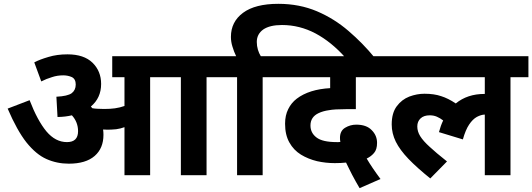

<svg xmlns="http://www.w3.org/2000/svg" viewBox="-20 -916 2783 1004"><path d="M521 -210.9Q521 -140.6 475.1 -100.6Q428.7 -60.1 339.8 -60.1Q277.3 -60.1 222.7 -84.5Q168.9 -108.4 118.2 -171.4Q69.3 -233.4 20 -348.1L134.8 -392.1Q175.8 -285.6 222.7 -229Q270 -172.9 330.1 -172.9Q388.2 -172.9 388.2 -230Q388.2 -277.3 356 -313Q321.3 -304.7 280.8 -304.2L274.9 -410.2Q333.5 -413.1 355 -428.7Q376 -444.8 376 -474.1Q376 -502.4 356 -512.7Q335 -522 311 -522Q279.3 -522 252 -512.7Q222.2 -503.9 195.8 -490.2L159.2 -589.8Q186.5 -604.5 233.4 -618.2Q277.8 -631.8 333 -631.8Q418.9 -631.8 463.9 -587.9Q508.8 -543.9 508.8 -477.1Q508.8 -403.8 455.1 -358.9Q457.5 -355.5 462.9 -350.1Q476.1 -347.7 491.2 -347.2Q510.7 -346.2 524.9 -346.2Q556.6 -346.2 581.1 -349.6Q607.9 -353.5 630.9 -361.8V-512.2H566.9V-622.1H1153.8V-512.2H1060.1V0H925.8V-512.2H765.1V0H630.9V-251Q610.4 -243.2 587.4 -240.2Q562 -237.8 542 -237.8Q534.7 -237.8 519 -238.8Q521 -226.6 521 -210.9Z M1219.7 -512.2H1139.6V-622.1H1214.8Q1203.1 -646 1195.3 -672.9Q1187.5 -697.8 1187.5 -723.1Q1187.5 -802.2 1251 -849.1Q1314.5 -896 1435.5 -896Q1545.4 -896 1637.7 -856.9Q1728 -818.4 1802.7 -753.9Q1877.4 -689.9 1938.5 -615.2H1785.6Q1712.9 -696.8 1629.9 -741.2Q1546.4 -785.2 1454.6 -785.2Q1390.6 -785.2 1356.4 -761.7Q1322.8 -737.3 1322.8 -696.8Q1322.8 -675.8 1328.6 -656.2Q1334.5 -636.7 1343.8 -622.1H1448.7V-512.2H1353.5V0H1219.7Z M1860.4 67.9Q1839.8 33.2 1821.3 -2Q1814.9 -14.2 1804.4 -35.6Q1793.9 -57.1 1789.6 -65.9Q1763.7 -63 1730.5 -63Q1683.6 -63 1637.7 -73.2Q1591.3 -84.5 1553.7 -107.4Q1515.6 -130.9 1493.2 -170.9Q1470.7 -210.9 1470.7 -269Q1470.7 -313 1487.3 -345.7Q1503.4 -378.4 1531.7 -399.9Q1563.5 -424.3 1608.4 -438.5Q1652.3 -452.1 1706.5 -455.1V-512.2H1433.6V-622.1H2005.4V-512.2H1840.8V-345.2H1789.6Q1728.5 -345.2 1700.2 -339.8Q1668.9 -335.4 1645.5 -324.2Q1603.5 -304.2 1603.5 -259.8Q1603.5 -221.2 1634.8 -197.3Q1666 -172.9 1741.7 -172.9H1749Q1751 -172.9 1759.8 -173.8Q1757.8 -183.6 1757.8 -194.8Q1757.8 -231.9 1784.7 -248Q1811.5 -264.2 1842.8 -264.2Q1896.5 -264.2 1923.8 -235.4Q1951.7 -207.5 1951.7 -168.9Q1951.7 -134.3 1936 -116.2Q1920.9 -98.1 1897.5 -86.9Q1924.3 -41 1969.7 20Z M1991.2 -512.2V-622.1H2743.2V-512.2H2649.4V0H2515.1V-316.9Q2496.1 -316.4 2473.6 -304.7Q2451.7 -292.5 2433.1 -264.6Q2414.6 -237.3 2400.4 -187L2275.4 -225.1Q2284.2 -258.8 2297.4 -286.1Q2281.7 -298.3 2264.6 -305.7Q2248 -313 2227.1 -313Q2196.3 -313 2179.2 -296.9Q2162.1 -280.8 2162.1 -254.9Q2162.1 -228.5 2177.2 -204.1Q2193.4 -178.2 2226.6 -148.4Q2258.3 -118.7 2317.4 -71.8L2230 17.1Q2160.2 -39.1 2115.7 -85.4Q2071.3 -131.8 2049.8 -174.8Q2028.3 -218.8 2028.3 -265.1Q2028.3 -325.2 2054.7 -360.4Q2080.6 -395.5 2120.6 -411.1Q2160.2 -425.8 2199.2 -425.8Q2250.5 -425.8 2287.1 -413.1Q2323.2 -401.9 2363.3 -375Q2423.8 -424.8 2513.2 -424.8H2515.1V-512.2Z"/></svg>

Font: Droid Sans Thai
Style: Bold
Weight: 700
Designer: Steve Matteson
Foundry: Ascender Corporation
Version: Version 1.00